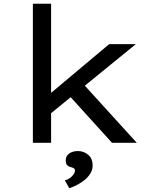

<svg xmlns="http://www.w3.org/2000/svg" viewBox="-20 -760 822 1022"><path d="M239 -147 244 -259 561 -525H703ZM155 0V-740H252V0ZM576 0 336 -265 406 -332 708 0ZM349 242 325 200Q339 197 351 188.5Q363 180 371 169Q379 158 379 148Q379 140 374 136.5Q369 133 359 130Q345 127 337.5 119Q330 111 330 93Q330 70 348.5 57Q367 44 395 44Q425 44 449 63.5Q473 83 473 121Q473 144 461 163.5Q449 183 430.5 198Q412 213 390.5 224Q369 235 349 242Z"/></svg>

Font: Lexend Giga
Style: Regular
Weight: 400
Designer: Bonnie Shaver-Troup, Thomas Jockin
Foundry: Lexend
Version: Version 1.007